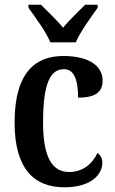

<svg xmlns="http://www.w3.org/2000/svg" viewBox="-20 -786 488 816"><path d="M194 -606H302C321 -651 368 -715 395 -753V-766H342C315 -738 274 -701 248 -668C222 -701 181 -738 154 -766H101V-753C128 -715 176 -651 194 -606ZM253 10C372 10 415 -48 415 -94C415 -113 407 -127 394 -136C374 -91 333 -55 274 -55C196 -55 163 -128 163 -266C163 -441 198 -492 252 -492C299 -492 312 -437 312 -371C393 -371 416 -400 416 -444C416 -506 358 -548 249 -548C133 -548 42 -481 42 -265C42 -65 128 10 253 10Z"/></svg>

Font: Noto Serif Georgian Condensed SemiBold
Style: Regular
Weight: 600
Width: 3
Designer: Monotype Design Team, Akaki Razmadze
Foundry: Google LLC
Version: Version 2.003